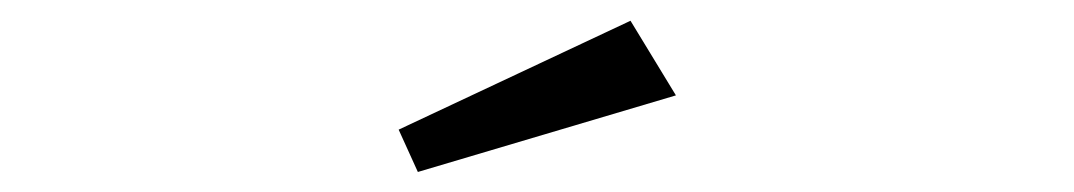

<svg xmlns="http://www.w3.org/2000/svg" viewBox="-20 -900 1040 186"><path d="M366.2 -774.4 590.8 -879.9 634.8 -807.6 384.8 -733.4Z"/></svg>

Font: MotoyaLCedar
Style: W3 mono
Weight: 400
Version: Version 1.01